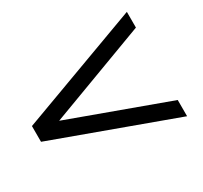

<svg xmlns="http://www.w3.org/2000/svg" viewBox="-115 -684 888 840"><g transform="rotate(-30 329.0 -263.5)"><path d="M609.4 -527.3V-447.8L114.7 -262.7L609.4 -82V0L0 -222.7V-302.2Z"/></g></svg>

Font: Kadhim
Style: Regular
Weight: 400
Designer: Developer/ Husham Jawad
Version: Version 1.00;December 29, 2020;FontCreator 13.0.0.2683 32-bi